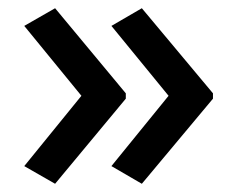

<svg xmlns="http://www.w3.org/2000/svg" viewBox="-20 -500 578 467"><path d="M498 -260 325 -53 251 -96 390 -267 251 -437 325 -480 498 -273ZM286 -260 114 -53 39 -96 178 -267 39 -437 114 -480 286 -273Z"/></svg>

Font: Noto Sans Tai Tham Medium
Style: Regular
Weight: 500
Designer: Monotype Design Team 2013. Revised by David WIlliams 2020
Foundry: Monotype Imaging Inc.
Version: Version 2.002; ttfautohint (v1.8.4.7-5d5b)